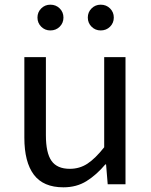

<svg xmlns="http://www.w3.org/2000/svg" viewBox="-20 -787 647 820"><path d="M251 13Q165 13 124.5 -41Q84 -95 84 -199V-543H176V-210Q176 -134 200 -100Q224 -66 278 -66Q320 -66 353.5 -88Q387 -110 425 -158V-543H516V0H440L433 -85H430Q392 -40 349.5 -13.5Q307 13 251 13ZM195 -657Q172 -657 156 -673Q140 -689 140 -712Q140 -735 156 -751Q172 -767 195 -767Q219 -767 235 -751Q251 -735 251 -712Q251 -689 235 -673Q219 -657 195 -657ZM410 -657Q387 -657 371 -673Q355 -689 355 -712Q355 -735 371 -751Q387 -767 410 -767Q434 -767 450 -751Q466 -735 466 -712Q466 -689 450 -673Q434 -657 410 -657Z"/></svg>

Font: Gothic Nguyen
Style: Regular
Weight: 400
Designer: MORI Takayuki
Version: Version 1.220;July 21, 2023;FontCreator 14.0.0.2814 64-bit